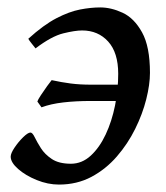

<svg xmlns="http://www.w3.org/2000/svg" viewBox="-20 -477 448 517"><path d="M8.8 -55.2Q8.8 -64 19 -79.3Q29.3 -94.7 42.2 -107.4Q55.2 -120.1 62 -120.1Q67.4 -120.1 73.5 -107.4Q79.6 -94.7 90.1 -78.1Q100.6 -61.5 119.6 -48.8Q138.7 -36.1 170.9 -36.1Q200.7 -36.1 224.4 -57.9Q248 -79.6 264.6 -115Q281.2 -150.4 289.8 -193.1Q298.3 -235.8 298.3 -278.3Q298.3 -335.4 271.2 -365.2Q244.1 -395 201.2 -395Q182.1 -395 150.4 -387.2Q118.7 -379.4 75.7 -346.7Q72.3 -351.1 65.2 -359.9Q58.1 -368.7 56.2 -372.6Q97.7 -410.2 132.1 -428Q166.5 -445.8 195.6 -451.4Q224.6 -457 250 -457Q279.3 -457 310.3 -442.6Q341.3 -428.2 362.5 -389.9Q383.8 -351.6 383.8 -280.8Q383.8 -249.5 373.8 -209.7Q363.8 -169.9 344 -129.9Q324.2 -89.8 294.7 -55.7Q265.1 -21.5 226.1 -0.7Q187 20 138.7 20Q108.9 20 78.9 7.8Q48.8 -4.4 28.8 -22Q8.8 -39.6 8.8 -55.2ZM364.3 -230.5 351.6 -205.1H224.1Q184.1 -205.1 150.4 -201.2Q116.7 -197.3 91.8 -188L80.6 -203.6Q82 -208.5 90.1 -220.7Q98.1 -232.9 106.9 -245.1Q115.7 -257.3 119.1 -261.2Q145.5 -255.4 170.2 -252.2Q194.8 -249 225.1 -249H352.1Z"/></svg>

Font: Gentium Book Plus
Style: Italic
Weight: 400
Italic angle: -8°
Designer: Victor Gaultney, Annie Olsen, Iska Routamaa, Becca Hirsbrunner
Foundry: SIL International
Version: Version 6.101